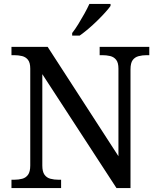

<svg xmlns="http://www.w3.org/2000/svg" viewBox="-20 -951 803 971"><path d="M38 0V-42H51Q74 -42 92.5 -47Q111 -52 122 -67.5Q133 -83 133 -114V-604Q133 -634 121.5 -648.5Q110 -663 91.5 -667.5Q73 -672 51 -672H38V-714H221L579 -161V-604Q579 -634 567.5 -648.5Q556 -663 537.5 -667.5Q519 -672 497 -672H484V-714H735V-672H722Q700 -672 681 -667Q662 -662 651 -647Q640 -632 640 -600V0H569L194 -576V-114Q194 -83 205 -67.5Q216 -52 235 -47Q254 -42 276 -42H289V0ZM345 -784Q360 -803 376 -829Q392 -855 407 -882Q422 -909 432 -931H539V-921Q530 -908 512 -888Q494 -868 471.5 -846Q449 -824 426 -804.5Q403 -785 383 -771H345Z"/></svg>

Font: Noto Serif Myanmar
Style: Regular
Weight: 400
Designer: Ben Mitchell and the Monotype Design Team
Foundry: Monotype Imaging Inc.
Version: Version 2.106